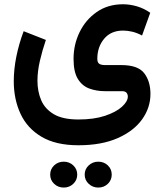

<svg xmlns="http://www.w3.org/2000/svg" viewBox="-20 -428 758 891"><path d="M373 382.3Q373 356.9 391.6 339.6Q410.2 322.3 436 322.3Q462.4 322.3 480.5 339.6Q498.5 356.9 498.5 382.3Q498.5 407.7 480.5 425Q462.4 442.4 436 442.4Q410.2 442.4 391.6 425Q373 407.7 373 382.3ZM212.9 382.3Q212.9 356.9 231.2 339.6Q249.5 322.3 275.9 322.3Q301.8 322.3 320.1 339.6Q338.4 356.9 338.4 382.3Q338.4 407.7 320.1 425Q301.8 442.4 275.9 442.4Q249.5 442.4 231.2 425Q212.9 407.7 212.9 382.3ZM343.8 246.1Q238.8 246.1 172.4 206.5Q106 167 75 99.6Q43.9 32.2 43.9 -50.8Q43.9 -106.4 55.9 -165.8Q67.9 -225.1 89.8 -283.2L192.9 -242.7Q176.3 -193.8 165 -145.3Q153.8 -96.7 153.8 -53.2Q153.8 -3.9 171.1 36.9Q188.5 77.6 230 102.1Q271.5 126.5 343.8 126.5Q416 126.5 467.3 109.4Q518.6 92.3 545.9 67.4Q573.2 42.5 573.2 20Q573.2 10.3 567.4 2.7Q561.5 -4.9 545.9 -4.9H466.8Q427.7 -4.9 394.5 -17.1Q361.3 -29.3 341.3 -61.8Q321.3 -94.2 321.3 -154.8Q321.3 -221.2 349.4 -278.8Q377.4 -336.4 429 -372.3Q480.5 -408.2 550.8 -408.2Q582.5 -408.2 615.2 -398.7Q647.9 -389.2 677.2 -368.7L639.2 -263.2Q615.2 -275.9 593.3 -281Q571.3 -286.1 551.3 -286.1Q495.1 -286.1 463.4 -248.3Q431.6 -210.4 431.6 -154.8Q431.6 -138.2 440.4 -132.1Q449.2 -126 467.8 -126H543Q620.6 -126 649.4 -88.1Q678.2 -50.3 678.2 7.8Q678.2 71.8 639.4 126Q600.6 180.2 525.9 213.1Q451.2 246.1 343.8 246.1Z"/></svg>

Font: Vazirmatn RD UI SemiBold
Style: Regular
Weight: 600
Designer: Saber Rastikerdar
Foundry: Saber Rastikerdar
Version: Version 33.003